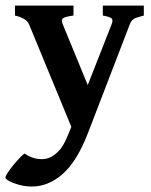

<svg xmlns="http://www.w3.org/2000/svg" viewBox="-49 -450 547 697"><path d="M473.1 -393.6Q445.3 -386.7 436.5 -381.1Q427.7 -375.5 422.4 -362.3L270 33.7Q230.5 135.7 178.7 181.4Q127 227.1 66.4 227.1Q43 227.1 21 221.2Q-1 215.3 -15.1 207.5Q-29.3 199.7 -29.3 193.8Q-29.3 189.9 -21.5 177.7Q-13.7 165.5 -2 151.1Q9.8 136.7 21.2 124.5Q32.7 112.3 40 107.4Q63 123 86.2 126.5Q109.4 129.9 126.5 124Q143.6 118.2 162.1 100.3Q180.7 82.5 196.8 42.5L210 10.7L56.2 -362.3Q46.9 -383.8 5.4 -393.6V-429.7H217.8V-393.6Q185.5 -389.2 179 -383.1Q172.4 -377 178.7 -362.3L269.5 -141.1L356.4 -362.3Q361.8 -376 356.9 -382.3Q352.1 -388.7 324.2 -393.6V-429.7H473.1Z"/></svg>

Font: Namdhinggo
Style: Bold
Weight: 700
Designer: Victor Gaultney
Foundry: SIL International
Version: Version 3.001